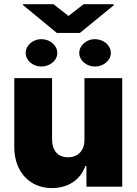

<svg xmlns="http://www.w3.org/2000/svg" viewBox="-20 -912 667 938"><path d="M392.6 -231.4C393.6 -175.8 360.4 -143.6 312.5 -143.6C262.7 -143.6 234.4 -176.8 234.4 -230.5V-530.3H49.8V-192.4C49.8 -75.2 123 6.8 233.4 6.8C312.5 6.8 373 -33.2 396.5 -100.6H402.3V0H577.1V-530.3H392.6ZM105.5 -653.3C105.5 -617.2 140.6 -586.9 181.6 -586.9C222.7 -586.9 259.8 -615.2 259.8 -653.3C259.8 -690.4 224.6 -720.7 181.6 -720.7C140.6 -720.7 105.5 -690.4 105.5 -653.3ZM367.2 -653.3C367.2 -617.2 402.3 -586.9 443.4 -586.9C486.3 -586.9 521.5 -617.2 521.5 -653.3C521.5 -690.4 486.3 -720.7 443.4 -720.7C402.3 -720.7 367.2 -690.4 367.2 -653.3ZM241.2 -891.6H91.8V-887.7L257.8 -751H370.1L535.2 -885.7V-891.6H388.7L314.5 -834Z"/></svg>

Font: Pretendard Black
Style: Regular
Weight: 900
Designer: Base glyphs from Inter by Rasmus Andersson; Hangeul glyphs from Noto Sans CJK(Source Han Sans) by Jang Soo-young and Kan
Foundry: Kil Hyung-jin
Version: Version 1.309;Glyphs 3.2 (3225)